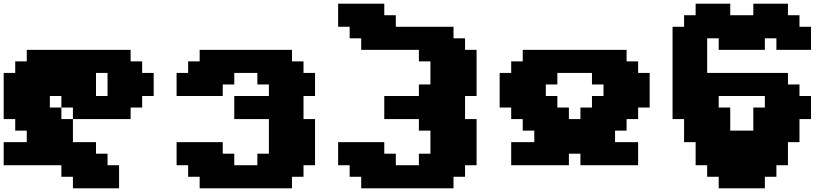

<svg xmlns="http://www.w3.org/2000/svg" viewBox="-20 -895 4538 1040"><path d="M375 125H625V0H562.5V-62.5H500V-125H375V-250H312.5V-312.5H250V-375H312.5V-312.5H375V-250H687.5V-312.5H750V-375H812.5V-500H750V-562.5H687.5V-625H125V-562.5H62.5V-500H0V-250H62.5V-187.5H125V-125H0V0H312.5V62.5H375ZM562.5 -375H500V-500H562.5Z M1061.5 125H1561.5V62.5H1624V0H1686.5V-250H1624V-375H1686.5V-500H1624V-562.5H1561.5V-625H1061.5V-562.5H999V-500H936.5V-375H1186.5V-437.5H1249V-500H1374V-437.5H1436.5V-375H1249V-250H1436.5V-62.5H1374V0H1249V-62.5H1186.5V-125H936.5V0H999V62.5H1061.5Z M1936.5 125H2436.5V62.5H2499V0H2561.5V-250H2499V-375H2561.5V-625H2499V-687.5H2436.5V-750H2124V-812.5H2061.5V-875H1811.5V-750H1874V-687.5H1936.5V-625H2249V-562.5H2311.5V-437.5H2249V-375H2061.5V-250H2249V-187.5H2311.5V-62.5H2249V0H2124V-62.5H2061.5V-125H1811.5V0H1874V62.5H1936.5Z M3124 0H3436.5V-125H3311.5V-187.5H3374V-250H3436.5V-312.5H3499V-500H3436.5V-562.5H3374V-625H2811.5V-562.5H2749V-500H2686.5V-312.5H2749V-250H2811.5V-187.5H2874V-125H2749V0H3061.5V-62.5H3124ZM3124 -250H3061.5V-312.5H2999V-375H2936.5V-437.5H2999V-500H3186.5V-437.5H3249V-375H3186.5V-312.5H3124Z M3873 125H4123V62.5H4185.5V0H4248V-125H4310.5V-250H4373V-375H4310.5V-437.5H4248V-500H3810.5V-687.5H3873V-625H4123V-687.5H4185.5V-625H4373V-750H4310.5V-812.5H4248V-875H4060.5V-812.5H3935.5V-875H3748V-812.5H3685.5V-750H3623V-250H3685.5V-125H3748V0H3810.5V62.5H3873ZM4060.5 -187.5H3935.5V-312.5H3873V-375H4123V-312.5H4060.5Z"/></svg>

Font: Faithful 32x
Style: Bold
Weight: 400
Foundry: Faithful Resource Pack
Version: Version 1.0; January 27, 2023